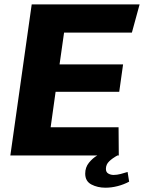

<svg xmlns="http://www.w3.org/2000/svg" viewBox="-20 -706 654 872"><path d="M27 0 124 -686H614L579 -558H271L250.5 -413.5H539L521.5 -289H232.5L210 -128H518.5L519.5 0ZM459 146.5Q423 146.5 395 131.8Q367 117 367 82.5Q367 54 384 33Q401 12 422 0H513.5Q490.5 12.5 475.8 26.8Q461 41 461 61Q461 76 471.8 82.2Q482.5 88.5 496 88.5Q511 88.5 527.8 84.2Q544.5 80 559.5 75L566.5 119Q542.5 132 514.5 139.2Q486.5 146.5 459 146.5Z"/></svg>

Font: Chivo Medium
Style: Italic
Weight: 500
Italic angle: -8.05°
Designer: Hector Gatti
Foundry: Omnibus-Type
Version: Version 2.002